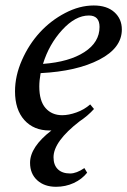

<svg xmlns="http://www.w3.org/2000/svg" viewBox="-20 -472 471 711"><path d="M163.6 11.2Q105 11.2 70.3 -27.3Q35.6 -65.9 35.6 -133.8Q35.6 -191.4 61.3 -249.5Q86.9 -307.6 127.4 -351.8Q168 -396 221.2 -423.8Q274.4 -451.7 327.1 -451.7Q376 -451.7 403.6 -426.8Q431.2 -401.9 431.2 -362.8Q431.2 -294.4 347.9 -251.2Q264.6 -208 130.4 -201.2Q125.5 -173.3 125.5 -151.9Q125.5 -98.1 148.7 -71.8Q171.9 -45.4 210.4 -45.4Q234.4 -45.4 263.2 -55.7Q292 -65.9 314 -85.4L328.1 -68.4Q305.2 -43 274.9 -22.9Q178.2 51.8 178.2 110.4Q178.2 139.2 194.3 154.8Q210.4 170.4 239.7 170.4Q263.2 170.4 292.5 150.4L302.7 167.5Q283.2 191.9 252.9 205.8Q222.7 219.7 187.5 219.7Q144.5 219.7 117.9 195.6Q91.3 171.4 91.3 130.9Q91.3 72.3 170.4 11.2ZM309.1 -414.6Q259.3 -414.6 210.4 -361.3Q161.6 -308.1 139.2 -235.4Q236.3 -242.7 292.5 -279.1Q348.6 -315.4 348.6 -372.1Q348.6 -414.6 309.1 -414.6Z"/></svg>

Font: Elstob 10pt Medium
Style: Italic
Weight: 500
Italic angle: -20°
Designer: Peter S. Baker
Version: Version 1.015